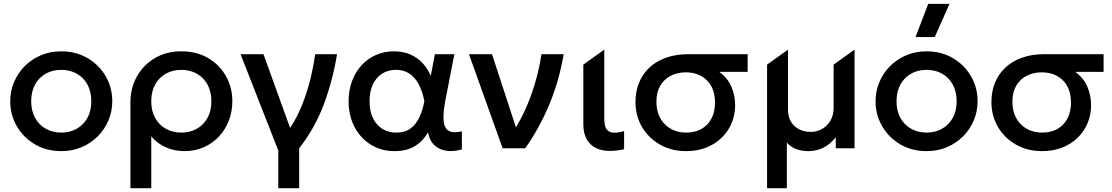

<svg xmlns="http://www.w3.org/2000/svg" viewBox="-20 -780 5851 1010"><path d="M302.2 15Q224.2 15 163.6 -20.8Q103 -56.6 68.4 -116.2Q33.8 -175.9 33.8 -247.5Q33.8 -300.2 53.7 -347.7Q73.5 -395.2 109.6 -431.7Q145.8 -468.1 194.8 -489.1Q243.8 -510 302.2 -510Q380.1 -510 440.8 -474.2Q501.4 -438.4 536 -378.8Q570.6 -319.1 570.6 -247.5Q570.6 -194.8 550.7 -147.3Q530.9 -99.8 494.8 -63.3Q458.6 -26.9 409.7 -5.9Q360.8 15 302.2 15ZM302.2 -82.5Q348 -82.5 383.7 -102.8Q419.4 -123 439.9 -159.9Q460.3 -196.9 460.3 -247.5Q460.3 -298.1 440 -335.2Q419.6 -372.3 383.9 -392.4Q348.2 -412.5 302.2 -412.5Q256.2 -412.5 220.5 -392.4Q184.8 -372.3 164.4 -335.2Q144.1 -298.1 144.1 -247.5Q144.1 -196.9 164.5 -159.9Q184.9 -123 220.7 -102.8Q256.4 -82.5 302.2 -82.5Z M666.1 210V-242.6Q666.1 -317.2 700.1 -377.8Q734.2 -438.4 794.6 -474.2Q854.9 -510 933.8 -510Q1014.6 -510 1074.9 -474.5Q1135.2 -439.1 1168.7 -379.4Q1202.2 -319.7 1202.2 -247.5Q1202.2 -192.9 1183.7 -145.2Q1165.2 -97.6 1131.5 -61.6Q1097.8 -25.6 1051.6 -5.3Q1005.4 15 949.9 15Q896.9 15 850.7 -5.9Q804.6 -26.9 775.7 -62.9V210ZM933.8 -82.5Q979.8 -82.5 1015.5 -102.8Q1051.2 -123 1071.6 -159.9Q1091.9 -196.9 1091.9 -247.5Q1091.9 -298.1 1071.5 -335.2Q1051.1 -372.3 1015.3 -392.4Q979.6 -412.5 933.8 -412.5Q888 -412.5 852.3 -392.4Q816.6 -372.3 796.1 -335.2Q775.7 -298.1 775.7 -247.5Q775.7 -196.9 796 -159.9Q816.4 -123 852.1 -102.8Q887.8 -82.5 933.8 -82.5Z M1443.8 210V11.6L1245.4 -495H1365.9L1520.2 -68.1L1489.8 -84.2Q1527.5 -134.2 1556.6 -198.9Q1585.7 -263.5 1606.1 -338.6Q1626.4 -413.7 1638.1 -495H1753Q1730.1 -356.1 1683.6 -231.3Q1637 -106.5 1553.8 0V210Z M2055.3 15Q1985.4 15 1930.8 -18.9Q1876.2 -52.8 1845 -112.1Q1813.8 -171.4 1813.8 -247.5Q1813.8 -304.6 1831.5 -352.7Q1849.2 -400.8 1881.5 -436.1Q1913.7 -471.3 1957.2 -490.7Q2000.8 -510 2052.7 -510Q2101.1 -510 2138.9 -493.3Q2176.7 -476.6 2203.4 -447.5Q2230.2 -418.4 2245.9 -380.6L2267.7 -495H2370.1L2324.4 -260Q2313.2 -203.1 2312.9 -166.2Q2312.6 -129.4 2323.1 -110.1Q2333.6 -90.8 2355.3 -86.2Q2377.1 -81.6 2409.6 -89.1V5.9Q2361.9 19.4 2323.9 12.4Q2286 5.4 2261.9 -19.2Q2237.9 -43.9 2231.9 -83.8Q2203.6 -35.6 2160.7 -10.3Q2117.8 15 2055.3 15ZM2064.9 -82.5Q2109.8 -82.5 2139 -103.8Q2168.2 -125.1 2185.7 -162.2Q2203.1 -199.3 2212.3 -247.1Q2209.2 -263.9 2203.1 -285.4Q2197.1 -307 2186.4 -329.2Q2175.8 -351.4 2159.3 -370.4Q2142.9 -389.3 2119.1 -400.9Q2095.4 -412.5 2062.8 -412.5Q2020.9 -412.5 1989.8 -392.5Q1958.6 -372.5 1941.3 -335.5Q1924.1 -298.5 1924.1 -247.9Q1924.1 -170.7 1963.1 -126.6Q2002.1 -82.5 2064.9 -82.5Z M2624.1 0 2446.9 -495H2568.1L2699.3 -94.2L2682.8 -92.8Q2714.6 -141.3 2743.2 -203.9Q2771.7 -266.4 2793.7 -340Q2815.8 -413.6 2828.3 -495H2945.1Q2921.4 -353.3 2868.6 -228Q2815.8 -102.8 2742.8 0Z M3187.1 14Q3147.1 14 3115.7 -1Q3084.4 -16.1 3066.5 -47.2Q3048.6 -78.3 3048.6 -127V-440.1L3158.6 -518.8V-159.9Q3158.6 -116.4 3171.5 -99.2Q3184.4 -82 3212.7 -82Q3222.3 -82 3234.3 -83.8Q3246.4 -85.6 3263.1 -90.5V4.9Q3245.7 9.3 3224.2 11.7Q3202.8 14 3187.1 14Z M3589.3 15Q3512.7 15 3452.4 -19Q3392.2 -53 3357.5 -111.7Q3322.8 -170.3 3322.8 -244.1Q3322.8 -298.6 3341.5 -344.5Q3360.2 -390.4 3395.9 -424.2Q3431.7 -457.9 3483.4 -476.4Q3535.1 -495 3601.2 -495H3912.9V-401.8H3763.8Q3807.7 -370.3 3827.4 -323.9Q3847.1 -277.6 3847.1 -227.2Q3847.1 -176.2 3828.6 -132.2Q3810.1 -88.1 3776 -55.1Q3742 -22 3694.7 -3.5Q3647.3 15 3589.3 15ZM3590.6 -82.5Q3635.5 -82.5 3669.4 -101.4Q3703.3 -120.3 3722.2 -155.6Q3741.2 -190.9 3741.2 -240.6Q3741.2 -315.3 3698.7 -357.3Q3656.2 -399.4 3587.4 -399.4Q3543.4 -399.4 3508.6 -381.6Q3473.8 -363.8 3453.4 -329.5Q3433.1 -295.3 3433.1 -245.6Q3433.1 -171.2 3476.9 -126.9Q3520.8 -82.5 3590.6 -82.5Z M4015.1 210V-440.1L4125.1 -518.8V-206Q4125.1 -148.1 4159.3 -117.2Q4193.5 -86.2 4245.4 -86.2Q4277.9 -86.2 4305.2 -102.1Q4332.4 -117.9 4348.8 -146.3Q4365.2 -174.8 4365.2 -212.2V-440.1L4475.2 -518.8V0H4376.4V-58.5Q4347.4 -20.7 4310.8 -2.8Q4274.1 15 4233.1 15Q4198.8 15 4169.2 4.6Q4139.7 -5.8 4119.1 -29.9V210Z M4854.2 15Q4776.2 15 4715.6 -20.8Q4655 -56.6 4620.4 -116.2Q4585.8 -175.9 4585.8 -247.5Q4585.8 -300.2 4605.7 -347.7Q4625.5 -395.2 4661.6 -431.7Q4697.8 -468.1 4746.8 -489.1Q4795.8 -510 4854.2 -510Q4932.1 -510 4992.8 -474.2Q5053.4 -438.4 5088 -378.8Q5122.6 -319.1 5122.6 -247.5Q5122.6 -194.8 5102.7 -147.3Q5082.9 -99.8 5046.8 -63.3Q5010.6 -26.9 4961.7 -5.9Q4912.8 15 4854.2 15ZM4854.2 -82.5Q4900 -82.5 4935.7 -102.8Q4971.4 -123 4991.9 -159.9Q5012.3 -196.9 5012.3 -247.5Q5012.3 -298.1 4992 -335.2Q4971.6 -372.3 4935.9 -392.4Q4900.2 -412.5 4854.2 -412.5Q4808.2 -412.5 4772.5 -392.4Q4736.8 -372.3 4716.4 -335.2Q4696.1 -298.1 4696.1 -247.5Q4696.1 -196.9 4716.5 -159.9Q4736.9 -123 4772.7 -102.8Q4808.4 -82.5 4854.2 -82.5ZM4796 -585 4862.9 -759.5H4974.6L4897.2 -585Z M5461.8 15Q5385.2 15 5324.9 -19Q5264.7 -53 5230 -111.7Q5195.3 -170.3 5195.3 -244.1Q5195.3 -298.6 5214 -344.5Q5232.7 -390.4 5268.4 -424.2Q5304.2 -457.9 5355.9 -476.4Q5407.6 -495 5473.7 -495H5785.4V-401.8H5636.3Q5680.2 -370.3 5699.9 -323.9Q5719.6 -277.6 5719.6 -227.2Q5719.6 -176.2 5701.1 -132.2Q5682.6 -88.1 5648.5 -55.1Q5614.5 -22 5567.2 -3.5Q5519.8 15 5461.8 15ZM5463.1 -82.5Q5508 -82.5 5541.9 -101.4Q5575.8 -120.3 5594.8 -155.6Q5613.7 -190.9 5613.7 -240.6Q5613.7 -315.3 5571.2 -357.3Q5528.8 -399.4 5459.9 -399.4Q5415.9 -399.4 5381.1 -381.6Q5346.2 -363.8 5325.9 -329.5Q5305.6 -295.3 5305.6 -245.6Q5305.6 -171.2 5349.4 -126.9Q5393.3 -82.5 5463.1 -82.5Z"/></svg>

Font: Geologica-Sharp
Style: Regular
Weight: 100
Designer: Sindre Bremnes, Frode Helland
Foundry: Monokrom Skriftforlag AS
Version: Version 1.010;gftools[0.9.28]